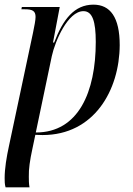

<svg xmlns="http://www.w3.org/2000/svg" viewBox="-32 -566 571 826"><path d="M-8 240H95C92 224 92 208 92 194C91 162 97 122 107 76L120 14C131 14 140 15 151 15C373 15 482 -178 483 -372C483 -492 442 -546 370 -546C288 -546 239 -483 201 -383H196L225 -536H62L60 -526H75C108 -526 121 -519 121 -493C121 -480 116 -454 110 -425L7 60C-4 110 -12 160 -12 200C-12 212 -12 227 -8 240ZM122 4 191 -325C205 -389 260 -518 327 -518C366 -518 380 -473 380 -386C380 -171 306 4 122 4Z"/></svg>

Font: Noto Serif Display Condensed Medium
Style: Italic
Weight: 500
Width: 3
Italic angle: -12°
Designer: Monotype Design Team
Foundry: Monotype Imaging Inc.
Version: Version 2.009